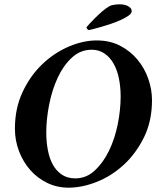

<svg xmlns="http://www.w3.org/2000/svg" viewBox="-20 -858 748 888"><path d="M404 -628Q352 -628 312.5 -591.5Q273 -555 247 -499Q221 -443 207.5 -375Q194 -307 194 -245Q194 -202 201.5 -163Q209 -124 225 -95.5Q241 -67 266.5 -50Q292 -33 328 -33Q379 -33 418 -69Q457 -105 484 -160.5Q511 -216 524.5 -283Q538 -350 538 -412Q538 -456 530 -495Q522 -534 505.5 -563.5Q489 -593 463.5 -610.5Q438 -628 404 -628ZM427 -671Q489 -671 536.5 -646Q584 -621 616.5 -581.5Q649 -542 666 -493Q683 -444 683 -395Q683 -298 646 -223Q609 -148 552.5 -96Q496 -44 428 -17Q360 10 297 10Q244 10 198.5 -12Q153 -34 120 -71.5Q87 -109 68 -158.5Q49 -208 49 -263Q49 -357 84.5 -432.5Q120 -508 175.5 -561Q231 -614 298 -642.5Q365 -671 427 -671ZM389 -719Q386 -721 383 -725Q380 -729 380 -732Q382 -735 393 -747Q404 -759 419.5 -774.5Q435 -790 453 -805.5Q471 -821 487 -830Q494 -834 508 -836Q522 -838 533 -838Q542 -838 551.5 -836.5Q561 -835 569.5 -831Q578 -827 583.5 -821Q589 -815 589 -806Q589 -796 575 -786Q561 -776 540.5 -766.5Q520 -757 495 -748.5Q470 -740 447.5 -733.5Q425 -727 409 -723Q393 -719 389 -719Z"/></svg>

Font: Vermiglione
Style: Bold Italic
Weight: 700
Italic angle: -11°
Version: Version 1.000